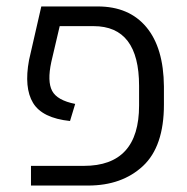

<svg xmlns="http://www.w3.org/2000/svg" viewBox="-20 -575 581 595"><path d="M76 0V-61H240Q411 -61 411 -248V-309Q411 -494 270 -494H165L139 -383Q126 -323 141.5 -293.5Q157 -264 213 -253L197 -200Q111 -209 82.5 -256Q54 -303 70 -389L108 -555H283Q380 -555 433.5 -491Q487 -427 488 -307V-251Q488 -121 423 -60.5Q358 0 253 0Z"/></svg>

Font: Assistant
Style: Regular
Weight: 400
Designer: Hebrew By Ben Nathan, Latin by Paul Hunt
Version: Version 2.001;PS 002.001;hotconv 1.0.88;makeotf.lib2.5.64775